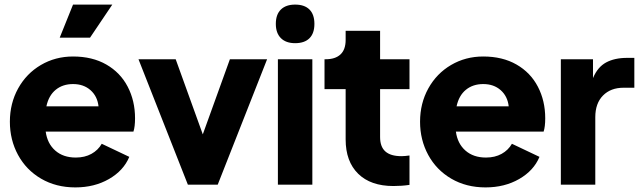

<svg xmlns="http://www.w3.org/2000/svg" viewBox="-20 -804 2783 836"><path d="M23 -274Q23 -354 59 -419Q95 -484 158 -521Q221 -558 298 -558Q382 -558 443 -523Q504 -488 536 -426.5Q568 -365 568 -289Q568 -252 561 -231H179Q186 -179 220.5 -148.5Q255 -118 310 -118Q349 -118 378 -134Q407 -150 423 -178L543 -121Q518 -61 454.5 -24.5Q391 12 308 12Q224 12 159 -26Q94 -64 58.5 -129.5Q23 -195 23 -274ZM409 -341Q404 -385 374 -411.5Q344 -438 298 -438Q253 -438 222.5 -413Q192 -388 182 -341ZM298 -784H469L372 -640H240Z M583 -546H745L863 -219L981 -546H1143L928 0H798Z M1190 -546H1340V0H1190ZM1265 -784Q1306 -784 1327.5 -762.5Q1349 -741 1349 -700Q1349 -659 1327.5 -637.5Q1306 -616 1265 -616Q1225 -616 1203 -638Q1181 -660 1181 -700Q1181 -741 1203 -762.5Q1225 -784 1265 -784Z M1485 -197V-416H1393V-546H1398Q1440 -546 1462.5 -567Q1485 -588 1485 -630V-670H1635V-546H1763V-416H1635V-207Q1635 -165 1658 -144.5Q1681 -124 1728 -124Q1742 -124 1763 -127V1Q1730 6 1693 6Q1594 6 1539.5 -47.5Q1485 -101 1485 -197Z M1809 -274Q1809 -354 1845 -419Q1881 -484 1944 -521Q2007 -558 2084 -558Q2168 -558 2229 -523Q2290 -488 2322 -426.5Q2354 -365 2354 -289Q2354 -252 2347 -231H1965Q1972 -179 2006.5 -148.5Q2041 -118 2096 -118Q2135 -118 2164 -134Q2193 -150 2209 -178L2329 -121Q2304 -61 2240.5 -24.5Q2177 12 2094 12Q2010 12 1945 -26Q1880 -64 1844.5 -129.5Q1809 -195 1809 -274ZM2195 -341Q2190 -385 2160 -411.5Q2130 -438 2084 -438Q2039 -438 2008.5 -413Q1978 -388 1968 -341Z M2422 -546H2562V-464Q2582 -512 2619 -532Q2656 -552 2710 -552H2742V-422H2695Q2639 -422 2605.5 -388Q2572 -354 2572 -294V0H2422Z"/></svg>

Font: BLUETTI 2.0
Style: Bold
Weight: 700
Designer: Stijn de Vries
Foundry: tokotype
Version: Version 2.005;October 31, 2023;FontCreator 14.0.0.2814 64-bi